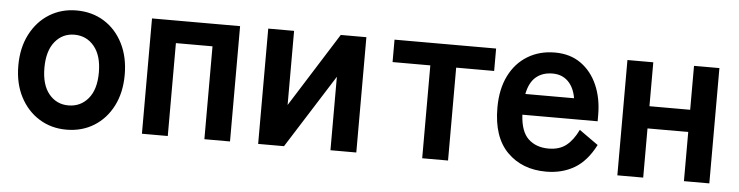

<svg xmlns="http://www.w3.org/2000/svg" viewBox="-38 -668 3217 836"><g transform="rotate(5 1570.0 -249.5)"><path d="M268 11Q202 11 149.5 -21.5Q97 -54 66.5 -112.5Q36 -171 36 -249Q36 -327 66.5 -386Q97 -445 149.5 -477.5Q202 -510 268 -510Q336 -510 388.5 -477.5Q441 -445 471 -386Q501 -327 501 -249Q501 -171 471 -112.5Q441 -54 388.5 -21.5Q336 11 268 11ZM268 -95Q321 -95 354.5 -135Q388 -175 388 -249Q388 -323 354.5 -363.5Q321 -404 268 -404Q216 -404 183 -363.5Q150 -323 150 -249Q150 -175 183 -135Q216 -95 268 -95Z M598 0V-504H983V0H871V-406H711V0Z M1106 0V-504H1219V-180L1423 -504H1535V0H1422V-321L1219 0Z M1823 0V-406H1658V-504H2102V-406H1936V0Z M2365 11Q2260 11 2195 -54.5Q2130 -120 2130 -248Q2130 -329 2159 -387.5Q2188 -446 2240 -477.5Q2292 -509 2359 -509Q2426 -509 2473 -475.5Q2520 -442 2545 -384.5Q2570 -327 2570 -254V-227H2241Q2245 -153 2279 -121.5Q2313 -90 2367 -90Q2414 -90 2444 -113.5Q2474 -137 2496 -183L2579 -124Q2542 -52 2488.5 -20.5Q2435 11 2365 11ZM2246 -318H2459Q2451 -365 2424.5 -391Q2398 -417 2357 -417Q2313 -417 2284.5 -393Q2256 -369 2246 -318Z M2676 0V-504H2789V-312H2967V-504H3078V0H2967V-215H2789V0Z"/></g></svg>

Font: Zen Kaku Gothic Antique
Style: Bold
Weight: 700
Designer: Yoshimichi Ohira
Foundry: Positype
Version: Version 1.001